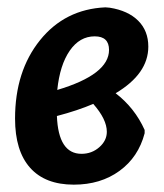

<svg xmlns="http://www.w3.org/2000/svg" viewBox="-20 -494 447 523"><path d="M181 9Q103 9 62 -37Q21 -83 21 -171Q21 -300 89 -384.5Q157 -469 267 -474L279 -473Q329 -465 356.5 -437.5Q384 -410 384 -367Q384 -293 295 -240Q347 -200 374 -140V-131Q357 -66 305.5 -28.5Q254 9 181 9ZM238 -395Q197 -395 170 -356Q143 -317 136 -249Q277 -291 277 -358Q277 -395 238 -395ZM271 -135Q271 -169 234 -211Q192 -193 135 -178Q139 -75 202 -75Q230 -75 250.5 -93Q271 -111 271 -135Z"/></svg>

Font: Alegreya Sans SC
Style: Bold Italic
Weight: 700
Italic angle: -7°
Designer: Juan Pablo del Peral
Foundry: Huerta Tipografica
Version: Version 2.007